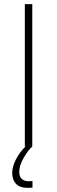

<svg xmlns="http://www.w3.org/2000/svg" viewBox="-20 -708 277 928"><path d="M137 167V199Q128 200 115 200Q76 200 57.5 180.5Q39 161 39 128Q39 98 56.5 63.5Q74 29 103 0H100V-688H136V0Q114 20 93.5 56.5Q73 93 73 122Q73 168 120 168Z"/></svg>

Font: Saira Semi Condensed Thin
Style: Regular
Weight: 100
Width: 4
Designer: Hector Gatti with collaboration of the Omnibus-Type team
Foundry: Omnibus-Type
Version: Version 1.001; ttfautohint (v1.8)